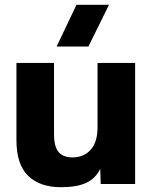

<svg xmlns="http://www.w3.org/2000/svg" viewBox="-20 -760 631 793"><path d="M231 13.2Q145.5 13.2 96.7 -33.4Q47.9 -80.1 47.9 -181.2V-500H203.1V-207Q203.1 -153.8 222.2 -131.8Q241.2 -109.9 279.8 -109.9Q325.7 -109.9 354.2 -141.1Q382.8 -172.4 382.8 -233.9V-500H538.1V0H396L394 -62Q374 -22 335.2 -4.4Q296.4 13.2 231 13.2ZM213.9 -567.9 295.9 -740.2H430.2L345.2 -567.9Z"/></svg>

Font: Human Sans
Style: Bold
Weight: 700
Designer: Tim Radville
Foundry: Continuum
Version: Version 1.000;FEAKit 1.0